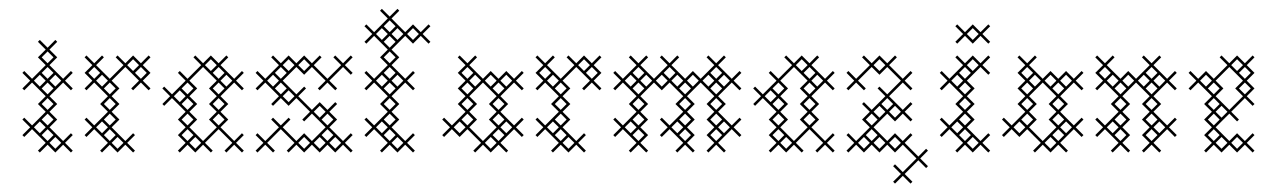

<svg xmlns="http://www.w3.org/2000/svg" viewBox="-20 -346 2901 441"><path d="M93.6 -125 125 -156.4 142.9 -138.6 147.1 -142.9 129.3 -160.7 147.1 -178.6 142.9 -182.9 125 -165 93.6 -196.4 111.4 -214.3 93.6 -232.1 111.4 -250 107.1 -254.3 89.3 -236.4 71.4 -254.3 67.1 -250 85 -232.1 67.1 -214.3 85 -196.4 53.6 -165 35.7 -182.9 31.4 -178.6 49.3 -160.7 31.4 -142.9 35.7 -138.6 53.6 -156.4 85 -125 67.1 -107.1 85 -89.3 53.6 -57.9 35.7 -75.7 31.4 -71.4 49.3 -53.6 31.4 -35.7 35.7 -31.4 53.6 -49.3 85 -17.9 67.1 0 71.4 4.3 89.3 -13.6 107.1 4.3 125 -13.6 142.9 4.3 147.1 0 129.3 -17.9 147.1 -35.7 142.9 -40 125 -22.1 93.6 -53.6 111.4 -71.4 93.6 -89.3 111.4 -107.1ZM71.4 -67.1 85 -53.6 71.4 -40 57.9 -53.6ZM75.7 -35.7 89.3 -49.3 102.9 -35.7 89.3 -22.1ZM75.7 -142.9 89.3 -156.4 102.9 -142.9 89.3 -129.3ZM71.4 -174.3 85 -160.7 71.4 -147.1 57.9 -160.7ZM75.7 -71.4 89.3 -85 102.9 -71.4 89.3 -57.9ZM75.7 -107.1 89.3 -120.7 102.9 -107.1 89.3 -93.6ZM75.7 -178.6 89.3 -192.1 102.9 -178.6 89.3 -165ZM75.7 -214.3 89.3 -227.9 102.9 -214.3 89.3 -200.7ZM93.6 -17.9 107.1 -31.4 120.7 -17.9 107.1 -4.3ZM93.6 -160.7 107.1 -174.3 120.7 -160.7 107.1 -147.1Z M250 4.3 267.9 -13.6 285.7 4.3 290 0 272.1 -17.9 290 -35.7 285.7 -40 267.9 -22.1 236.4 -53.6 254.3 -71.4 236.4 -89.3 254.3 -107.1 236.4 -125 254.3 -142.9 236.4 -160.7 267.9 -192.1 299.3 -160.7 281.4 -142.9 285.7 -138.6 303.6 -156.4 321.4 -138.6 325.7 -142.9 307.9 -160.7 325.7 -178.6 307.9 -196.4 325.7 -214.3 321.4 -218.6 303.6 -200.7 285.7 -218.6 267.9 -200.7 250 -218.6 245.7 -214.3 263.6 -196.4 232.1 -165 200.7 -196.4 218.6 -214.3 214.3 -218.6 196.4 -200.7 178.6 -218.6 174.3 -214.3 192.1 -196.4 174.3 -178.6 192.1 -160.7 174.3 -142.9 178.6 -138.6 196.4 -156.4 227.9 -125 210 -107.1 227.9 -89.3 196.4 -57.9 178.6 -75.7 174.3 -71.4 192.1 -53.6 174.3 -35.7 178.6 -31.4 196.4 -49.3 227.9 -17.9 210 0 214.3 4.3 232.1 -13.6ZM214.3 -67.1 227.9 -53.6 214.3 -40 200.7 -53.6ZM218.6 -35.7 232.1 -49.3 245.7 -35.7 232.1 -22.1ZM290 -178.6 303.6 -192.1 317.1 -178.6 303.6 -165ZM218.6 -142.9 232.1 -156.4 245.7 -142.9 232.1 -129.3ZM182.9 -178.6 196.4 -192.1 210 -178.6 196.4 -165ZM200.7 -160.7 214.3 -174.3 227.9 -160.7 214.3 -147.1ZM218.6 -71.4 232.1 -85 245.7 -71.4 232.1 -57.9ZM218.6 -107.1 232.1 -120.7 245.7 -107.1 232.1 -93.6ZM236.4 -17.9 250 -31.4 263.6 -17.9 250 -4.3ZM272.1 -196.4 285.7 -210 299.3 -196.4 285.7 -182.9Z M428.6 4.3 446.4 -13.6 464.3 4.3 468.6 0 450.7 -17.9 482.1 -49.3 513.6 -17.9 495.7 0 500 4.3 517.9 -13.6 535.7 4.3 540 0 522.1 -17.9 540 -35.7 535.7 -40 517.9 -22.1 486.4 -53.6 504.3 -71.4 486.4 -89.3 504.3 -107.1 486.4 -125 517.9 -156.4 535.7 -138.6 540 -142.9 522.1 -160.7 540 -178.6 535.7 -182.9 517.9 -165 486.4 -196.4 504.3 -214.3 500 -218.6 482.1 -200.7 464.3 -218.6 446.4 -200.7 428.6 -218.6 424.3 -214.3 442.1 -196.4 410.7 -165 392.9 -182.9 388.6 -178.6 406.4 -160.7 375 -129.3 357.1 -147.1 352.9 -142.9 370.7 -125 352.9 -107.1 357.1 -102.9 375 -120.7 406.4 -89.3 388.6 -71.4 406.4 -53.6 388.6 -35.7 406.4 -17.9 388.6 0 392.9 4.3 410.7 -13.6ZM446.4 -22.1 415 -53.6 432.9 -71.4 415 -89.3 432.9 -107.1 415 -125 432.9 -142.9 415 -160.7 446.4 -192.1 477.9 -160.7 460 -142.9 477.9 -125 460 -107.1 477.9 -89.3 460 -71.4 477.9 -53.6ZM468.6 -178.6 482.1 -192.1 495.7 -178.6 482.1 -165ZM392.9 -138.6 406.4 -125 392.9 -111.4 379.3 -125ZM397.1 -107.1 410.7 -120.7 424.3 -107.1 410.7 -93.6ZM397.1 -35.7 410.7 -49.3 424.3 -35.7 410.7 -22.1ZM397.1 -71.4 410.7 -85 424.3 -71.4 410.7 -57.9ZM397.1 -142.9 410.7 -156.4 424.3 -142.9 410.7 -129.3ZM415 -17.9 428.6 -31.4 442.1 -17.9 428.6 -4.3ZM450.7 -196.4 464.3 -210 477.9 -196.4 464.3 -182.9ZM468.6 -71.4 482.1 -85 495.7 -71.4 482.1 -57.9ZM468.6 -107.1 482.1 -120.7 495.7 -107.1 482.1 -93.6ZM468.6 -142.9 482.1 -156.4 495.7 -142.9 482.1 -129.3ZM486.4 -160.7 500 -174.3 513.6 -160.7 500 -147.1Z M767.9 -22.1 736.4 -53.6 754.3 -71.4 736.4 -89.3 754.3 -107.1 750 -111.4 732.1 -93.6 714.3 -111.4 696.4 -93.6 665 -125 682.9 -142.9 678.6 -147.1 660.7 -129.3 629.3 -160.7 660.7 -192.1 678.6 -174.3 696.4 -192.1 727.9 -160.7 710 -142.9 714.3 -138.6 732.1 -156.4 750 -138.6 754.3 -142.9 736.4 -160.7 767.9 -192.1 785.7 -174.3 790 -178.6 772.1 -196.4 790 -214.3 785.7 -218.6 767.9 -200.7 750 -218.6 745.7 -214.3 763.6 -196.4 732.1 -165 700.7 -196.4 718.6 -214.3 714.3 -218.6 696.4 -200.7 678.6 -218.6 660.7 -200.7 642.9 -218.6 625 -200.7 607.1 -218.6 602.9 -214.3 620.7 -196.4 589.3 -165 571.4 -182.9 567.1 -178.6 585 -160.7 567.1 -142.9 571.4 -138.6 589.3 -156.4 620.7 -125 602.9 -107.1 607.1 -102.9 625 -120.7 642.9 -102.9 660.7 -120.7 692.1 -89.3 674.3 -71.4 678.6 -67.1 696.4 -85 727.9 -53.6 696.4 -22.1 678.6 -40 660.7 -22.1 629.3 -53.6 647.1 -71.4 642.9 -75.7 625 -57.9 607.1 -75.7 602.9 -71.4 620.7 -53.6 589.3 -22.1 571.4 -40 567.1 -35.7 585 -17.9 567.1 0 571.4 4.3 589.3 -13.6 607.1 4.3 611.4 0 593.6 -17.9 625 -49.3 656.4 -17.9 638.6 0 642.9 4.3 660.7 -13.6 678.6 4.3 696.4 -13.6 714.3 4.3 732.1 -13.6 750 4.3 767.9 -13.6 785.7 4.3 790 0 772.1 -17.9 790 -35.7 785.7 -40ZM714.3 -31.4 727.9 -17.9 714.3 -4.3 700.7 -17.9ZM718.6 -71.4 732.1 -85 745.7 -71.4 732.1 -57.9ZM607.1 -174.3 620.7 -160.7 607.1 -147.1 593.6 -160.7ZM611.4 -142.9 625 -156.4 638.6 -142.9 625 -129.3ZM611.4 -178.6 625 -192.1 638.6 -178.6 625 -165ZM629.3 -125 642.9 -138.6 656.4 -125 642.9 -111.4ZM629.3 -196.4 642.9 -210 656.4 -196.4 642.9 -182.9ZM665 -17.9 678.6 -31.4 692.1 -17.9 678.6 -4.3ZM665 -196.4 678.6 -210 692.1 -196.4 678.6 -182.9ZM700.7 -89.3 714.3 -102.9 727.9 -89.3 714.3 -75.7ZM718.6 -35.7 732.1 -49.3 745.7 -35.7 732.1 -22.1ZM736.4 -17.9 750 -31.4 763.6 -17.9 750 -4.3Z M892.9 4.3 910.7 -13.6 928.6 4.3 932.9 0 915 -17.9 932.9 -35.7 928.6 -40 910.7 -22.1 879.3 -53.6 897.1 -71.4 879.3 -89.3 897.1 -107.1 879.3 -125 910.7 -156.4 928.6 -138.6 932.9 -142.9 915 -160.7 932.9 -178.6 928.6 -182.9 910.7 -165 879.3 -196.4 897.1 -214.3 879.3 -232.1 910.7 -263.6 928.6 -245.7 946.4 -263.6 964.3 -245.7 968.6 -250 950.7 -267.9 968.6 -285.7 964.3 -290 946.4 -272.1 928.6 -290 910.7 -272.1 879.3 -303.6 897.1 -321.4 892.9 -325.7 875 -307.9 857.1 -325.7 852.9 -321.4 870.7 -303.6 839.3 -272.1 821.4 -290 817.1 -285.7 835 -267.9 817.1 -250 821.4 -245.7 839.3 -263.6 870.7 -232.1 852.9 -214.3 870.7 -196.4 839.3 -165 821.4 -182.9 817.1 -178.6 835 -160.7 817.1 -142.9 821.4 -138.6 839.3 -156.4 870.7 -125 852.9 -107.1 870.7 -89.3 839.3 -57.9 821.4 -75.7 817.1 -71.4 835 -53.6 817.1 -35.7 821.4 -31.4 839.3 -49.3 870.7 -17.9 852.9 0 857.1 4.3 875 -13.6ZM857.1 -67.1 870.7 -53.6 857.1 -40 843.6 -53.6ZM857.1 -174.3 870.7 -160.7 857.1 -147.1 843.6 -160.7ZM857.1 -281.4 870.7 -267.9 857.1 -254.3 843.6 -267.9ZM861.4 -250 875 -263.6 888.6 -250 875 -236.4ZM861.4 -142.9 875 -156.4 888.6 -142.9 875 -129.3ZM861.4 -35.7 875 -49.3 888.6 -35.7 875 -22.1ZM861.4 -71.4 875 -85 888.6 -71.4 875 -57.9ZM861.4 -107.1 875 -120.7 888.6 -107.1 875 -93.6ZM861.4 -178.6 875 -192.1 888.6 -178.6 875 -165ZM861.4 -214.3 875 -227.9 888.6 -214.3 875 -200.7ZM861.4 -285.7 875 -299.3 888.6 -285.7 875 -272.1ZM879.3 -17.9 892.9 -31.4 906.4 -17.9 892.9 -4.3ZM879.3 -160.7 892.9 -174.3 906.4 -160.7 892.9 -147.1ZM879.3 -267.9 892.9 -281.4 906.4 -267.9 892.9 -254.3ZM915 -267.9 928.6 -281.4 942.1 -267.9 928.6 -254.3Z M1089.3 -22.1 1057.9 -53.6 1075.7 -71.4 1057.9 -89.3 1075.7 -107.1 1057.9 -125 1089.3 -156.4 1120.7 -125 1102.9 -107.1 1120.7 -89.3 1102.9 -71.4 1120.7 -53.6ZM1035.7 -31.4 1053.6 -49.3 1085 -17.9 1067.1 0 1071.4 4.3 1089.3 -13.6 1107.1 4.3 1125 -13.6 1142.9 4.3 1147.1 0 1129.3 -17.9 1160.7 -49.3 1178.6 -31.4 1182.9 -35.7 1165 -53.6 1182.9 -71.4 1178.6 -75.7 1160.7 -57.9 1129.3 -89.3 1147.1 -107.1 1129.3 -125 1160.7 -156.4 1178.6 -138.6 1182.9 -142.9 1165 -160.7 1182.9 -178.6 1178.6 -182.9 1160.7 -165 1142.9 -182.9 1125 -165 1107.1 -182.9 1089.3 -165 1057.9 -196.4 1075.7 -214.3 1071.4 -218.6 1053.6 -200.7 1035.7 -218.6 1031.4 -214.3 1049.3 -196.4 1031.4 -178.6 1049.3 -160.7 1031.4 -142.9 1049.3 -125 1031.4 -107.1 1049.3 -89.3 1017.9 -57.9 1000 -75.7 995.7 -71.4 1013.6 -53.6 995.7 -35.7 1000 -31.4 1017.9 -49.3ZM1035.7 -67.1 1049.3 -53.6 1035.7 -40 1022.1 -53.6ZM1107.1 -31.4 1120.7 -17.9 1107.1 -4.3 1093.6 -17.9ZM1111.4 -142.9 1125 -156.4 1138.6 -142.9 1125 -129.3ZM1040 -71.4 1053.6 -85 1067.1 -71.4 1053.6 -57.9ZM1040 -107.1 1053.6 -120.7 1067.1 -107.1 1053.6 -93.6ZM1040 -142.9 1053.6 -156.4 1067.1 -142.9 1053.6 -129.3ZM1040 -178.6 1053.6 -192.1 1067.1 -178.6 1053.6 -165ZM1057.9 -160.7 1071.4 -174.3 1085 -160.7 1071.4 -147.1ZM1093.6 -160.7 1107.1 -174.3 1120.7 -160.7 1107.1 -147.1ZM1111.4 -35.7 1125 -49.3 1138.6 -35.7 1125 -22.1ZM1111.4 -71.4 1125 -85 1138.6 -71.4 1125 -57.9ZM1111.4 -107.1 1125 -120.7 1138.6 -107.1 1125 -93.6ZM1129.3 -53.6 1142.9 -67.1 1156.4 -53.6 1142.9 -40ZM1129.3 -160.7 1142.9 -174.3 1156.4 -160.7 1142.9 -147.1Z M1285.7 4.3 1303.6 -13.6 1321.4 4.3 1325.7 0 1307.9 -17.9 1325.7 -35.7 1321.4 -40 1303.6 -22.1 1272.1 -53.6 1290 -71.4 1272.1 -89.3 1290 -107.1 1272.1 -125 1290 -142.9 1272.1 -160.7 1303.6 -192.1 1335 -160.7 1317.1 -142.9 1321.4 -138.6 1339.3 -156.4 1357.1 -138.6 1361.4 -142.9 1343.6 -160.7 1361.4 -178.6 1343.6 -196.4 1361.4 -214.3 1357.1 -218.6 1339.3 -200.7 1321.4 -218.6 1303.6 -200.7 1285.7 -218.6 1281.4 -214.3 1299.3 -196.4 1267.9 -165 1236.4 -196.4 1254.3 -214.3 1250 -218.6 1232.1 -200.7 1214.3 -218.6 1210 -214.3 1227.9 -196.4 1210 -178.6 1227.9 -160.7 1210 -142.9 1214.3 -138.6 1232.1 -156.4 1263.6 -125 1245.7 -107.1 1263.6 -89.3 1232.1 -57.9 1214.3 -75.7 1210 -71.4 1227.9 -53.6 1210 -35.7 1214.3 -31.4 1232.1 -49.3 1263.6 -17.9 1245.7 0 1250 4.3 1267.9 -13.6ZM1250 -67.1 1263.6 -53.6 1250 -40 1236.4 -53.6ZM1254.3 -35.7 1267.9 -49.3 1281.4 -35.7 1267.9 -22.1ZM1325.7 -178.6 1339.3 -192.1 1352.9 -178.6 1339.3 -165ZM1254.3 -142.9 1267.9 -156.4 1281.4 -142.9 1267.9 -129.3ZM1218.6 -178.6 1232.1 -192.1 1245.7 -178.6 1232.1 -165ZM1236.4 -160.7 1250 -174.3 1263.6 -160.7 1250 -147.1ZM1254.3 -71.4 1267.9 -85 1281.4 -71.4 1267.9 -57.9ZM1254.3 -107.1 1267.9 -120.7 1281.4 -107.1 1267.9 -93.6ZM1272.1 -17.9 1285.7 -31.4 1299.3 -17.9 1285.7 -4.3ZM1307.9 -196.4 1321.4 -210 1335 -196.4 1321.4 -182.9Z M1450.7 -125 1482.1 -156.4 1500 -138.6 1517.9 -156.4 1549.3 -125 1531.4 -107.1 1549.3 -89.3 1517.9 -57.9 1500 -75.7 1495.7 -71.4 1513.6 -53.6 1495.7 -35.7 1500 -31.4 1517.9 -49.3 1549.3 -17.9 1531.4 0 1535.7 4.3 1553.6 -13.6 1571.4 4.3 1575.7 0 1557.9 -17.9 1575.7 -35.7 1557.9 -53.6 1575.7 -71.4 1557.9 -89.3 1575.7 -107.1 1557.9 -125 1589.3 -156.4 1620.7 -125 1602.9 -107.1 1620.7 -89.3 1602.9 -71.4 1620.7 -53.6 1602.9 -35.7 1620.7 -17.9 1602.9 0 1607.1 4.3 1625 -13.6 1642.9 4.3 1647.1 0 1629.3 -17.9 1660.7 -49.3 1678.6 -31.4 1682.9 -35.7 1665 -53.6 1682.9 -71.4 1678.6 -75.7 1660.7 -57.9 1629.3 -89.3 1647.1 -107.1 1629.3 -125 1660.7 -156.4 1678.6 -138.6 1682.9 -142.9 1665 -160.7 1682.9 -178.6 1678.6 -182.9 1660.7 -165 1629.3 -196.4 1647.1 -214.3 1642.9 -218.6 1625 -200.7 1607.1 -218.6 1602.9 -214.3 1620.7 -196.4 1589.3 -165 1571.4 -182.9 1553.6 -165 1522.1 -196.4 1540 -214.3 1535.7 -218.6 1517.9 -200.7 1500 -218.6 1495.7 -214.3 1513.6 -196.4 1482.1 -165 1450.7 -196.4 1468.6 -214.3 1464.3 -218.6 1446.4 -200.7 1428.6 -218.6 1424.3 -214.3 1442.1 -196.4 1410.7 -165 1392.9 -182.9 1388.6 -178.6 1406.4 -160.7 1388.6 -142.9 1392.9 -138.6 1410.7 -156.4 1442.1 -125 1424.3 -107.1 1442.1 -89.3 1410.7 -57.9 1392.9 -75.7 1388.6 -71.4 1406.4 -53.6 1388.6 -35.7 1392.9 -31.4 1410.7 -49.3 1442.1 -17.9 1424.3 0 1428.6 4.3 1446.4 -13.6 1464.3 4.3 1468.6 0 1450.7 -17.9 1468.6 -35.7 1450.7 -53.6 1468.6 -71.4 1450.7 -89.3 1468.6 -107.1ZM1428.6 -67.1 1442.1 -53.6 1428.6 -40 1415 -53.6ZM1432.9 -35.7 1446.4 -49.3 1460 -35.7 1446.4 -22.1ZM1432.9 -142.9 1446.4 -156.4 1460 -142.9 1446.4 -129.3ZM1428.6 -174.3 1442.1 -160.7 1428.6 -147.1 1415 -160.7ZM1500 -174.3 1513.6 -160.7 1500 -147.1 1486.4 -160.7ZM1535.7 -67.1 1549.3 -53.6 1535.7 -40 1522.1 -53.6ZM1540 -35.7 1553.6 -49.3 1567.1 -35.7 1553.6 -22.1ZM1540 -142.9 1553.6 -156.4 1567.1 -142.9 1553.6 -129.3ZM1611.4 -142.9 1625 -156.4 1638.6 -142.9 1625 -129.3ZM1607.1 -174.3 1620.7 -160.7 1607.1 -147.1 1593.6 -160.7ZM1432.9 -71.4 1446.4 -85 1460 -71.4 1446.4 -57.9ZM1432.9 -107.1 1446.4 -120.7 1460 -107.1 1446.4 -93.6ZM1432.9 -178.6 1446.4 -192.1 1460 -178.6 1446.4 -165ZM1450.7 -160.7 1464.3 -174.3 1477.9 -160.7 1464.3 -147.1ZM1504.3 -178.6 1517.9 -192.1 1531.4 -178.6 1517.9 -165ZM1522.1 -160.7 1535.7 -174.3 1549.3 -160.7 1535.7 -147.1ZM1540 -71.4 1553.6 -85 1567.1 -71.4 1553.6 -57.9ZM1540 -107.1 1553.6 -120.7 1567.1 -107.1 1553.6 -93.6ZM1557.9 -160.7 1571.4 -174.3 1585 -160.7 1571.4 -147.1ZM1611.4 -35.7 1625 -49.3 1638.6 -35.7 1625 -22.1ZM1611.4 -71.4 1625 -85 1638.6 -71.4 1625 -57.9ZM1611.4 -107.1 1625 -120.7 1638.6 -107.1 1625 -93.6ZM1611.4 -178.6 1625 -192.1 1638.6 -178.6 1625 -165ZM1629.3 -53.6 1642.9 -67.1 1656.4 -53.6 1642.9 -40ZM1629.3 -160.7 1642.9 -174.3 1656.4 -160.7 1642.9 -147.1Z M1785.7 4.3 1803.6 -13.6 1821.4 4.3 1825.7 0 1807.9 -17.9 1839.3 -49.3 1870.7 -17.9 1852.9 0 1857.1 4.3 1875 -13.6 1892.9 4.3 1897.1 0 1879.3 -17.9 1897.1 -35.7 1892.9 -40 1875 -22.1 1843.6 -53.6 1861.4 -71.4 1843.6 -89.3 1861.4 -107.1 1843.6 -125 1875 -156.4 1892.9 -138.6 1897.1 -142.9 1879.3 -160.7 1897.1 -178.6 1892.9 -182.9 1875 -165 1843.6 -196.4 1861.4 -214.3 1857.1 -218.6 1839.3 -200.7 1821.4 -218.6 1803.6 -200.7 1785.7 -218.6 1781.4 -214.3 1799.3 -196.4 1767.9 -165 1750 -182.9 1745.7 -178.6 1763.6 -160.7 1732.1 -129.3 1714.3 -147.1 1710 -142.9 1727.9 -125 1710 -107.1 1714.3 -102.9 1732.1 -120.7 1763.6 -89.3 1745.7 -71.4 1763.6 -53.6 1745.7 -35.7 1763.6 -17.9 1745.7 0 1750 4.3 1767.9 -13.6ZM1803.6 -22.1 1772.1 -53.6 1790 -71.4 1772.1 -89.3 1790 -107.1 1772.1 -125 1790 -142.9 1772.1 -160.7 1803.6 -192.1 1835 -160.7 1817.1 -142.9 1835 -125 1817.1 -107.1 1835 -89.3 1817.1 -71.4 1835 -53.6ZM1825.7 -178.6 1839.3 -192.1 1852.9 -178.6 1839.3 -165ZM1750 -138.6 1763.6 -125 1750 -111.4 1736.4 -125ZM1754.3 -107.1 1767.9 -120.7 1781.4 -107.1 1767.9 -93.6ZM1754.3 -35.7 1767.9 -49.3 1781.4 -35.7 1767.9 -22.1ZM1754.3 -71.4 1767.9 -85 1781.4 -71.4 1767.9 -57.9ZM1754.3 -142.9 1767.9 -156.4 1781.4 -142.9 1767.9 -129.3ZM1772.1 -17.9 1785.7 -31.4 1799.3 -17.9 1785.7 -4.3ZM1807.9 -196.4 1821.4 -210 1835 -196.4 1821.4 -182.9ZM1825.7 -71.4 1839.3 -85 1852.9 -71.4 1839.3 -57.9ZM1825.7 -107.1 1839.3 -120.7 1852.9 -107.1 1839.3 -93.6ZM1825.7 -142.9 1839.3 -156.4 1852.9 -142.9 1839.3 -129.3ZM1843.6 -160.7 1857.1 -174.3 1870.7 -160.7 1857.1 -147.1Z M2000 -174.3 2017.9 -192.1 2049.3 -160.7 2017.9 -129.3 2000 -147.1 1995.7 -142.9 2013.6 -125 1982.1 -93.6 1964.3 -111.4 1960 -107.1 1977.9 -89.3 1960 -71.4 1977.9 -53.6 1946.4 -22.1 1928.6 -40 1924.3 -35.7 1942.1 -17.9 1924.3 0 1928.6 4.3 1946.4 -13.6 1964.3 4.3 1982.1 -13.6 2000 4.3 2017.9 -13.6 2035.7 4.3 2053.6 -13.6 2085 17.9 2053.6 49.3 2035.7 31.4 2031.4 35.7 2049.3 53.6 2031.4 71.4 2035.7 75.7 2053.6 57.9 2071.4 75.7 2075.7 71.4 2057.9 53.6 2089.3 22.1 2107.1 40 2111.4 35.7 2093.6 17.9 2111.4 0 2107.1 -4.3 2089.3 13.6 2057.9 -17.9 2075.7 -35.7 2071.4 -40 2053.6 -22.1 2035.7 -40 2017.9 -22.1 1986.4 -53.6 2017.9 -85 2035.7 -67.1 2053.6 -85 2071.4 -67.1 2075.7 -71.4 2057.9 -89.3 2075.7 -107.1 2071.4 -111.4 2053.6 -93.6 2022.1 -125 2053.6 -156.4 2071.4 -138.6 2075.7 -142.9 2057.9 -160.7 2075.7 -178.6 2071.4 -182.9 2053.6 -165 2022.1 -196.4 2040 -214.3 2035.7 -218.6 2017.9 -200.7 2000 -218.6 1982.1 -200.7 1964.3 -218.6 1960 -214.3 1977.9 -196.4 1946.4 -165 1928.6 -182.9 1924.3 -178.6 1942.1 -160.7 1924.3 -142.9 1928.6 -138.6 1946.4 -156.4 1964.3 -138.6 1968.6 -142.9 1950.7 -160.7 1982.1 -192.1ZM2000 -102.9 2013.6 -89.3 2000 -75.7 1986.4 -89.3ZM1964.3 -31.4 1977.9 -17.9 1964.3 -4.3 1950.7 -17.9ZM1968.6 -35.7 1982.1 -49.3 1995.7 -35.7 1982.1 -22.1ZM1968.6 -71.4 1982.1 -85 1995.7 -71.4 1982.1 -57.9ZM1986.4 -17.9 2000 -31.4 2013.6 -17.9 2000 -4.3ZM1986.4 -196.4 2000 -210 2013.6 -196.4 2000 -182.9ZM2004.3 -107.1 2017.9 -120.7 2031.4 -107.1 2017.9 -93.6ZM2022.1 -17.9 2035.7 -31.4 2049.3 -17.9 2035.7 -4.3ZM2022.1 -89.3 2035.7 -102.9 2049.3 -89.3 2035.7 -75.7Z M2218.6 -142.9 2200.7 -160.7 2232.1 -192.1 2250 -174.3 2254.3 -178.6 2236.4 -196.4 2254.3 -214.3 2250 -218.6 2232.1 -200.7 2214.3 -218.6 2196.4 -200.7 2178.6 -218.6 2174.3 -214.3 2192.1 -196.4 2160.7 -165 2142.9 -182.9 2138.6 -178.6 2156.4 -160.7 2138.6 -142.9 2142.9 -138.6 2160.7 -156.4 2192.1 -125 2174.3 -107.1 2192.1 -89.3 2160.7 -57.9 2142.9 -75.7 2138.6 -71.4 2156.4 -53.6 2138.6 -35.7 2142.9 -31.4 2160.7 -49.3 2192.1 -17.9 2174.3 0 2178.6 4.3 2196.4 -13.6 2214.3 4.3 2232.1 -13.6 2250 4.3 2254.3 0 2236.4 -17.9 2254.3 -35.7 2250 -40 2232.1 -22.1 2200.7 -53.6 2218.6 -71.4 2200.7 -89.3 2218.6 -107.1 2200.7 -125ZM2178.6 -67.1 2192.1 -53.6 2178.6 -40 2165 -53.6ZM2182.9 -35.7 2196.4 -49.3 2210 -35.7 2196.4 -22.1ZM2178.6 -174.3 2192.1 -160.7 2178.6 -147.1 2165 -160.7ZM2182.9 -142.9 2196.4 -156.4 2210 -142.9 2196.4 -129.3ZM2214.3 -245.7 2232.1 -263.6 2250 -245.7 2254.3 -250 2236.4 -267.9 2254.3 -285.7 2250 -290 2232.1 -272.1 2214.3 -290 2196.4 -272.1 2178.6 -290 2174.3 -285.7 2192.1 -267.9 2174.3 -250 2178.6 -245.7 2196.4 -263.6ZM2182.9 -71.4 2196.4 -85 2210 -71.4 2196.4 -57.9ZM2182.9 -107.1 2196.4 -120.7 2210 -107.1 2196.4 -93.6ZM2182.9 -178.6 2196.4 -192.1 2210 -178.6 2196.4 -165ZM2200.7 -17.9 2214.3 -31.4 2227.9 -17.9 2214.3 -4.3ZM2200.7 -196.4 2214.3 -210 2227.9 -196.4 2214.3 -182.9ZM2200.7 -267.9 2214.3 -281.4 2227.9 -267.9 2214.3 -254.3Z M2375 -22.1 2343.6 -53.6 2361.4 -71.4 2343.6 -89.3 2361.4 -107.1 2343.6 -125 2375 -156.4 2406.4 -125 2388.6 -107.1 2406.4 -89.3 2388.6 -71.4 2406.4 -53.6ZM2321.4 -31.4 2339.3 -49.3 2370.7 -17.9 2352.9 0 2357.1 4.3 2375 -13.6 2392.9 4.3 2410.7 -13.6 2428.6 4.3 2432.9 0 2415 -17.9 2446.4 -49.3 2464.3 -31.4 2468.6 -35.7 2450.7 -53.6 2468.6 -71.4 2464.3 -75.7 2446.4 -57.9 2415 -89.3 2432.9 -107.1 2415 -125 2446.4 -156.4 2464.3 -138.6 2468.6 -142.9 2450.7 -160.7 2468.6 -178.6 2464.3 -182.9 2446.4 -165 2428.6 -182.9 2410.7 -165 2392.9 -182.9 2375 -165 2343.6 -196.4 2361.4 -214.3 2357.1 -218.6 2339.3 -200.7 2321.4 -218.6 2317.1 -214.3 2335 -196.4 2317.1 -178.6 2335 -160.7 2317.1 -142.9 2335 -125 2317.1 -107.1 2335 -89.3 2303.6 -57.9 2285.7 -75.7 2281.4 -71.4 2299.3 -53.6 2281.4 -35.7 2285.7 -31.4 2303.6 -49.3ZM2321.4 -67.1 2335 -53.6 2321.4 -40 2307.9 -53.6ZM2392.9 -31.4 2406.4 -17.9 2392.9 -4.3 2379.3 -17.9ZM2397.1 -142.9 2410.7 -156.4 2424.3 -142.9 2410.7 -129.3ZM2325.7 -71.4 2339.3 -85 2352.9 -71.4 2339.3 -57.9ZM2325.7 -107.1 2339.3 -120.7 2352.9 -107.1 2339.3 -93.6ZM2325.7 -142.9 2339.3 -156.4 2352.9 -142.9 2339.3 -129.3ZM2325.7 -178.6 2339.3 -192.1 2352.9 -178.6 2339.3 -165ZM2343.6 -160.7 2357.1 -174.3 2370.7 -160.7 2357.1 -147.1ZM2379.3 -160.7 2392.9 -174.3 2406.4 -160.7 2392.9 -147.1ZM2397.1 -35.7 2410.7 -49.3 2424.3 -35.7 2410.7 -22.1ZM2397.1 -71.4 2410.7 -85 2424.3 -71.4 2410.7 -57.9ZM2397.1 -107.1 2410.7 -120.7 2424.3 -107.1 2410.7 -93.6ZM2415 -53.6 2428.6 -67.1 2442.1 -53.6 2428.6 -40ZM2415 -160.7 2428.6 -174.3 2442.1 -160.7 2428.6 -147.1Z M2575.7 -107.1 2557.9 -125 2589.3 -156.4 2620.7 -125 2602.9 -107.1 2620.7 -89.3 2602.9 -71.4 2620.7 -53.6 2602.9 -35.7 2620.7 -17.9 2602.9 0 2607.1 4.3 2625 -13.6 2642.9 4.3 2647.1 0 2629.3 -17.9 2660.7 -49.3 2678.6 -31.4 2682.9 -35.7 2665 -53.6 2682.9 -71.4 2678.6 -75.7 2660.7 -57.9 2629.3 -89.3 2647.1 -107.1 2629.3 -125 2660.7 -156.4 2678.6 -138.6 2682.9 -142.9 2665 -160.7 2682.9 -178.6 2678.6 -182.9 2660.7 -165 2629.3 -196.4 2647.1 -214.3 2642.9 -218.6 2625 -200.7 2607.1 -218.6 2602.9 -214.3 2620.7 -196.4 2589.3 -165 2571.4 -182.9 2553.6 -165 2522.1 -196.4 2540 -214.3 2535.7 -218.6 2517.9 -200.7 2500 -218.6 2495.7 -214.3 2513.6 -196.4 2495.7 -178.6 2513.6 -160.7 2495.7 -142.9 2500 -138.6 2517.9 -156.4 2549.3 -125 2531.4 -107.1 2549.3 -89.3 2517.9 -57.9 2500 -75.7 2495.7 -71.4 2513.6 -53.6 2495.7 -35.7 2500 -31.4 2517.9 -49.3 2549.3 -17.9 2531.4 0 2535.7 4.3 2553.6 -13.6 2571.4 4.3 2575.7 0 2557.9 -17.9 2575.7 -35.7 2557.9 -53.6 2575.7 -71.4 2557.9 -89.3ZM2535.7 -67.1 2549.3 -53.6 2535.7 -40 2522.1 -53.6ZM2540 -35.7 2553.6 -49.3 2567.1 -35.7 2553.6 -22.1ZM2607.1 -174.3 2620.7 -160.7 2607.1 -147.1 2593.6 -160.7ZM2540 -142.9 2553.6 -156.4 2567.1 -142.9 2553.6 -129.3ZM2611.4 -142.9 2625 -156.4 2638.6 -142.9 2625 -129.3ZM2504.3 -178.6 2517.9 -192.1 2531.4 -178.6 2517.9 -165ZM2522.1 -160.7 2535.7 -174.3 2549.3 -160.7 2535.7 -147.1ZM2540 -71.4 2553.6 -85 2567.1 -71.4 2553.6 -57.9ZM2540 -107.1 2553.6 -120.7 2567.1 -107.1 2553.6 -93.6ZM2557.9 -160.7 2571.4 -174.3 2585 -160.7 2571.4 -147.1ZM2611.4 -35.7 2625 -49.3 2638.6 -35.7 2625 -22.1ZM2611.4 -71.4 2625 -85 2638.6 -71.4 2625 -57.9ZM2611.4 -107.1 2625 -120.7 2638.6 -107.1 2625 -93.6ZM2611.4 -178.6 2625 -192.1 2638.6 -178.6 2625 -165ZM2629.3 -53.6 2642.9 -67.1 2656.4 -53.6 2642.9 -40ZM2629.3 -160.7 2642.9 -174.3 2656.4 -160.7 2642.9 -147.1Z M2803.6 -22.1 2772.1 -53.6 2803.6 -85 2821.4 -67.1 2825.7 -71.4 2807.9 -89.3 2839.3 -120.7 2857.1 -102.9 2861.4 -107.1 2843.6 -125 2861.4 -142.9 2843.6 -160.7 2861.4 -178.6 2843.6 -196.4 2861.4 -214.3 2857.1 -218.6 2839.3 -200.7 2821.4 -218.6 2803.6 -200.7 2785.7 -218.6 2781.4 -214.3 2799.3 -196.4 2767.9 -165 2750 -182.9 2732.1 -165 2714.3 -182.9 2710 -178.6 2727.9 -160.7 2710 -142.9 2714.3 -138.6 2732.1 -156.4 2763.6 -125 2745.7 -107.1 2763.6 -89.3 2745.7 -71.4 2763.6 -53.6 2745.7 -35.7 2763.6 -17.9 2745.7 0 2750 4.3 2767.9 -13.6 2785.7 4.3 2803.6 -13.6 2821.4 4.3 2839.3 -13.6 2857.1 4.3 2861.4 0 2843.6 -17.9 2861.4 -35.7 2857.1 -40 2839.3 -22.1 2821.4 -40ZM2803.6 -93.6 2772.1 -125 2790 -142.9 2772.1 -160.7 2803.6 -192.1 2835 -160.7 2817.1 -142.9 2835 -125ZM2825.7 -178.6 2839.3 -192.1 2852.9 -178.6 2839.3 -165ZM2754.3 -142.9 2767.9 -156.4 2781.4 -142.9 2767.9 -129.3ZM2736.4 -160.7 2750 -174.3 2763.6 -160.7 2750 -147.1ZM2754.3 -35.7 2767.9 -49.3 2781.4 -35.7 2767.9 -22.1ZM2754.3 -71.4 2767.9 -85 2781.4 -71.4 2767.9 -57.9ZM2754.3 -107.1 2767.9 -120.7 2781.4 -107.1 2767.9 -93.6ZM2772.1 -17.9 2785.7 -31.4 2799.3 -17.9 2785.7 -4.3ZM2772.1 -89.3 2785.7 -102.9 2799.3 -89.3 2785.7 -75.7ZM2807.9 -17.9 2821.4 -31.4 2835 -17.9 2821.4 -4.3ZM2807.9 -196.4 2821.4 -210 2835 -196.4 2821.4 -182.9ZM2825.7 -142.9 2839.3 -156.4 2852.9 -142.9 2839.3 -129.3Z"/></svg>

Font: Gossip Low Cross Stitch
Style: Regular
Weight: 300
Width: 3
Designer: Deborah Khodanovich
Version: Version 1.001;Glyphs 3.3.1 (3343)